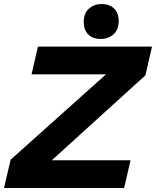

<svg xmlns="http://www.w3.org/2000/svg" viewBox="-38 -936 777 956"><path d="M612 -138 580 0H-18L15 -141L490 -566H119L151 -704H719L686 -561L220 -138ZM463 -742Q424 -742 401.5 -764.5Q379 -787 379 -827Q379 -870 405 -893Q431 -916 468 -916Q507 -916 530 -893.5Q553 -871 553 -831Q553 -788 527 -765Q501 -742 463 -742Z"/></svg>

Font: Prodigy Sans
Style: Bold Italic
Weight: 700
Italic angle: -13°
Designer: Wei Huang
Foundry: Wei Huang
Version: Version 1.003; ttfautohint (v1.8.3)